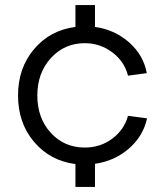

<svg xmlns="http://www.w3.org/2000/svg" viewBox="-20 -628 650 756"><path d="M354 17V108H277V18Q177 5 114 -69.5Q51 -144 51 -252Q51 -360 114 -434.5Q177 -509 277 -522V-608H354V-522Q432 -511 488.5 -461Q545 -411 558 -340L484 -330Q470 -386 422 -422Q374 -458 314 -458Q234 -458 180.5 -399.5Q127 -341 127 -252Q127 -163 180 -105Q233 -47 314 -47Q375 -47 422 -82Q469 -117 484 -172L559 -162Q544 -92 487.5 -43Q431 6 354 17Z"/></svg>

Font: Metropolitano
Style: Regular
Weight: 400
Designer: Fonts by Alex Slobzheninov & Chris M. Simpson / Changes by Cristiano Sobral
Foundry: Fonts by Alex Slobzheninov & Chris M. Simpson / Changes by Cristiano Sobral
Version: Version 1.00;August 30, 2020;FontCreator 13.0.0.2681 64-bit